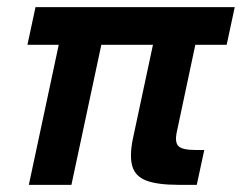

<svg xmlns="http://www.w3.org/2000/svg" viewBox="-20 -516 675 536"><path d="M60.5 0 144 -391H56.6L79.1 -496H635.3L612.8 -391H525.3L473.9 -149.1Q467.2 -119.3 478 -108.3Q488.8 -97.3 525.1 -97.3H550.3L529.3 0H478.4Q420 0 388.7 -11.8Q357.5 -23.7 349.3 -52.3Q341.1 -80.8 351.1 -129.3L407 -391H262.9L179.4 0Z"/></svg>

Font: Atkinson Hyperlegible Mono ExtraLight
Style: Italic
Weight: 200
Italic angle: -12°
Monospace: yes
Designer: Elliott Scott, Megan Eiswerth, Linus Boman, Theodore Petrosky, Letters from Sweden
Foundry: Applied Design Works, Letters from Sweden
Version: Version 2.001